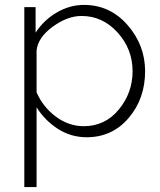

<svg xmlns="http://www.w3.org/2000/svg" viewBox="-20 -549 653 782"><path d="M333 10Q269 10 216 -24Q163 -58 129 -112V213H79V-520H125V-416Q158 -467 211 -498Q264 -529 322 -529Q428 -529 499.5 -447Q571 -365 571 -259Q571 -147 504 -68.5Q437 10 333 10ZM321 -35Q408 -35 464 -103Q520 -171 520 -259Q520 -349 459 -416.5Q398 -484 312 -484Q255 -484 195 -440.5Q135 -397 129 -344V-173Q155 -113 207.5 -74Q260 -35 321 -35Z"/></svg>

Font: Raleway
Style: Light
Weight: 300
Designer: Matt McInerney, Pablo Impallari, Rodrigo Fuenzalida
Foundry: Matt McInerney, Pablo Impallari, Rodrigo Fuenzalida
Version: Version 3.000